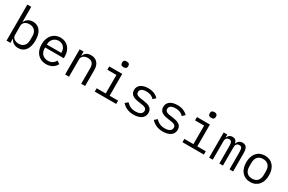

<svg xmlns="http://www.w3.org/2000/svg" viewBox="144 -2074 5111 3413"><g transform="rotate(30 2700.0 -368.0)"><path d="M95 0H175V-84H179C212 -20 265 12 338 12C465 12 540 -87 540 -258C540 -429 465 -528 338 -528C265 -528 212 -496 179 -432H175V-740H95ZM307 -59C235 -59 175 -97 175 -165V-351C175 -419 235 -457 307 -457C400 -457 454 -395 454 -302V-214C454 -121 400 -59 307 -59Z M909 12C1012 12 1085 -38 1116 -107L1057 -147C1030 -91 978 -57 909 -57C812 -57 751 -122 751 -214V-238H1133V-276C1133 -422 1044 -528 904 -528C764 -528 667 -422 667 -257C667 -94 761 12 909 12ZM904 -462C989 -462 1047 -400 1047 -309V-298H751V-305C751 -395 816 -462 904 -462Z M1378 0V-358C1378 -426 1442 -457 1506 -457C1586 -457 1628 -412 1628 -317V0H1708V-331C1708 -456 1637 -528 1529 -528C1444 -528 1403 -483 1382 -432H1378V-516H1298V0Z M2132 -630C2179 -630 2195 -652 2195 -681V-697C2195 -726 2179 -748 2132 -748C2085 -748 2069 -726 2069 -697V-681C2069 -652 2085 -630 2132 -630ZM1906 0H2346V-68H2172V-516H1906V-448H2092V-68H1906Z M2706 12C2838 12 2924 -46 2924 -149C2924 -261 2821 -281 2747 -292L2666 -304C2620 -312 2575 -324 2575 -379C2575 -432 2620 -461 2701 -461C2792 -461 2838 -425 2862 -396L2914 -445C2865 -497 2797 -528 2704 -528C2584 -528 2496 -477 2496 -374C2496 -262 2600 -242 2673 -231L2754 -219C2801 -211 2845 -198 2845 -144C2845 -83 2788 -55 2708 -55C2625 -55 2570 -84 2521 -136L2467 -89C2522 -28 2598 12 2706 12Z M3306 12C3438 12 3524 -46 3524 -149C3524 -261 3421 -281 3347 -292L3266 -304C3220 -312 3175 -324 3175 -379C3175 -432 3220 -461 3301 -461C3392 -461 3438 -425 3462 -396L3514 -445C3465 -497 3397 -528 3304 -528C3184 -528 3096 -477 3096 -374C3096 -262 3200 -242 3273 -231L3354 -219C3401 -211 3445 -198 3445 -144C3445 -83 3388 -55 3308 -55C3225 -55 3170 -84 3121 -136L3067 -89C3122 -28 3198 12 3306 12Z M3932 -630C3979 -630 3995 -652 3995 -681V-697C3995 -726 3979 -748 3932 -748C3885 -748 3869 -726 3869 -697V-681C3869 -652 3885 -630 3932 -630ZM3706 0H4146V-68H3972V-516H3706V-448H3892V-68H3706Z M4328 0V-379C4328 -435 4358 -462 4401 -462C4448 -462 4463 -433 4463 -345V0H4537V-379C4537 -435 4566 -462 4609 -462C4657 -462 4672 -433 4672 -345V0H4746V-358C4746 -467 4724 -528 4640 -528C4579 -528 4547 -494 4528 -447H4525C4518 -495 4491 -528 4431 -528C4374 -528 4348 -496 4332 -456H4328V-516H4254V0Z M5100 12C5245 12 5334 -94 5334 -258C5334 -422 5245 -528 5100 -528C4955 -528 4866 -422 4866 -258C4866 -94 4955 12 5100 12ZM5100 -57C5011 -57 4951 -109 4951 -221V-295C4951 -407 5011 -459 5100 -459C5189 -459 5249 -407 5249 -295V-221C5249 -109 5189 -57 5100 -57Z"/></g></svg>

Font: IBM Mono
Style: Regular
Weight: 400
Monospace: yes
Designer: Mike Abbink, Paul van der Laan, Pieter van Rosmalen
Foundry: Bold Monday
Version: Version 2.3